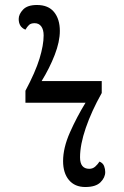

<svg xmlns="http://www.w3.org/2000/svg" viewBox="-20 -740 497 770"><path d="M322 10Q280 10 256.5 -18Q233 -46 233 -94Q233 -147 260.5 -209Q288 -271 323 -328H82V-376Q122 -451 138.5 -505Q155 -559 155 -598Q155 -621 145.5 -634Q136 -647 119 -647Q104 -647 96.5 -640Q89 -633 82 -621Q55 -632 55 -664Q55 -683 72.5 -701.5Q90 -720 128 -720Q174 -720 197 -691.5Q220 -663 220 -616Q220 -573 199.5 -520Q179 -467 147 -415H388V-367Q347 -294 324 -227Q301 -160 301 -109Q301 -63 338 -63Q352 -63 362 -72Q372 -81 379 -92Q393 -86 397.5 -74Q402 -62 402 -50Q402 -28 383 -9Q364 10 322 10Z"/></svg>

Font: Noto Serif SemiCondensed
Style: Regular
Weight: 400
Width: 4
Designer: Monotype Design Team
Foundry: Monotype Imaging Inc.
Version: Version 2.013